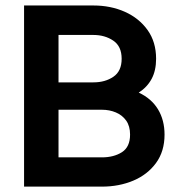

<svg xmlns="http://www.w3.org/2000/svg" viewBox="-20 -694 683 714"><path d="M69.5 -673.6V0H359Q422.7 0 475.7 -22.3Q528.7 -44.7 560.3 -88Q591.9 -131.2 591.9 -193.4Q591.9 -247.1 567.6 -287.4Q543.2 -327.6 496 -349.6Q527.5 -370 544 -400.9Q560.5 -431.9 560.5 -475.5Q560.5 -537.7 529 -582Q497.4 -626.3 444.6 -650Q391.7 -673.6 327.3 -673.6ZM197.6 -285.9H359Q387.1 -285.9 410.8 -275.9Q434.6 -266 449.2 -245.6Q463.7 -225.2 463.7 -193.4Q463.7 -147.5 433.5 -128.1Q403.2 -108.8 359 -108.8H197.6ZM327.3 -387.7H197.6V-564H327.3Q370 -564 401.2 -542.9Q432.4 -521.9 432.4 -475.5Q432.4 -429.4 401.7 -408.6Q371.1 -387.7 327.3 -387.7Z"/></svg>

Font: Estedad-VF-FD Black
Style: Regular
Weight: 900
Designer: Amin Abedi
Version: Version 4.000